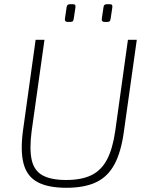

<svg xmlns="http://www.w3.org/2000/svg" viewBox="-20 -879 706 911"><path d="M629 -690 568 -256Q555 -159 523.5 -100Q492 -41 436.5 -14.5Q381 12 295 12Q208 12 158 -15Q108 -42 92 -102Q76 -162 89 -259L149 -690H191L130 -256Q119 -171 130.5 -120Q142 -69 182 -47Q222 -25 294 -25Q367 -25 414 -48Q461 -71 488 -122.5Q515 -174 527 -259L587 -690ZM325 -859Q334 -859 336.5 -855.5Q339 -852 338 -844L330 -791Q329 -782 325.5 -778.5Q322 -775 313 -775H301Q286 -775 288 -790L296 -844Q297 -852 300.5 -855.5Q304 -859 312 -859ZM500 -859Q509 -859 511.5 -855.5Q514 -852 513 -844L505 -791Q504 -782 500.5 -778.5Q497 -775 488 -775H476Q461 -775 463 -790L471 -844Q472 -852 475.5 -855.5Q479 -859 487 -859Z"/></svg>

Font: Exo 2 ExtraLight
Style: Italic
Weight: 250
Italic angle: -8°
Designer: Natanael Gama
Foundry: Natanael Gama
Version: Version 2.010